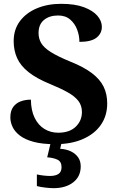

<svg xmlns="http://www.w3.org/2000/svg" viewBox="-20 -744 619 1004"><path d="M268.5 10Q200.9 10 155.6 -2.3Q110.2 -14.6 83.5 -35.4Q56.8 -56.1 45.4 -81Q34.1 -105.8 34.1 -129.8Q34.1 -164.3 49 -184.6Q63.8 -204.8 88 -213.9Q112.1 -222.9 141.5 -222.9Q142.3 -166.3 161.2 -127.8Q180.2 -89.2 212.4 -69.6Q244.5 -50 284.6 -50Q343.5 -50 376 -81.4Q408.4 -112.7 408.4 -158Q408.4 -192.1 389.9 -216.2Q371.3 -240.2 334.3 -261.1Q297.4 -281.9 241.3 -304.8Q171.1 -333.7 129.6 -366.6Q88 -399.5 69.7 -439.7Q51.5 -479.9 51.5 -528.5Q51.5 -589.6 84 -633.2Q116.6 -676.9 172.8 -700.5Q228.9 -724 299.5 -724Q371.6 -724 418.9 -706.3Q466.2 -688.5 489.4 -661.3Q512.6 -634 512.6 -603.9Q512.6 -569 484.7 -547Q456.8 -525 395.3 -525Q395.3 -557.7 383.3 -589.3Q371.4 -620.9 346.9 -641.9Q322.4 -663 283.9 -663Q238 -663 209.8 -639.5Q181.6 -616.1 181.6 -571Q181.6 -542.6 195.2 -518.9Q208.8 -495.2 245.5 -471.9Q282.1 -448.7 349.3 -421.2Q418.2 -393.7 460.3 -361.7Q502.4 -329.8 521.5 -291.3Q540.6 -252.9 540.6 -203.2Q540.6 -138.6 507.4 -90.9Q474.2 -43.2 412.9 -16.6Q351.6 10 268.5 10ZM259.6 240Q243.6 240 217.2 237Q190.8 234 172.8 229V168.1Q190.8 172.1 209.3 174.1Q227.8 176.1 240.8 176.1Q269.8 176.1 285.8 165.6Q301.8 155 301.8 130Q301.8 101 280.3 90.9Q258.8 80.9 226.8 78.6L247.8 -9H304.6L294.6 34Q327.6 36 351.7 48Q375.8 60 389 79.5Q402.1 99 402.1 126Q402.1 179 362.8 209.5Q323.6 240 259.6 240Z"/></svg>

Font: Noto Serif Hebrew
Style: Regular
Weight: 400
Designer: Monotype Design Team
Foundry: Monotype Imaging Inc.
Version: Version 2.003